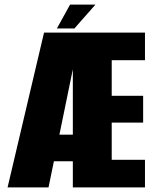

<svg xmlns="http://www.w3.org/2000/svg" viewBox="-20 -817 671 837"><path d="M13 0 172 -675H612V-554.5H467V-399.5H604V-282.5H467V-120.5H612V0H297.5V-114H215L191.5 0ZM239 -230H297.5V-515ZM228 -693 285.5 -797H396L304.5 -693Z"/></svg>

Font: Anybody Condensed ExtraBold
Style: Regular
Weight: 800
Width: 3
Designer: Tyler Finck
Foundry: Etcetera Type Company
Version: Version 1.010; ttfautohint (v1.8.3) -l 8 -r 50 -G 200 -x 14 